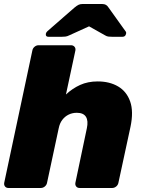

<svg xmlns="http://www.w3.org/2000/svg" viewBox="-26 -935 712 955"><path d="M16 0Q5 0 -1 -7.5Q-7 -15 -5 -26L135 -684Q137 -695 146 -702.5Q155 -710 166 -710H327Q338 -710 344.5 -702.5Q351 -695 349 -684L302 -465Q334 -495 372.5 -512.5Q411 -530 460 -530Q519 -530 561.5 -505Q604 -480 621.5 -430Q639 -380 623 -304L563 -26Q561 -15 552 -7.5Q543 0 532 0H370Q359 0 353 -7.5Q347 -15 349 -26L406 -297Q414 -334 401.5 -354Q389 -374 356 -374Q334 -374 315.5 -365Q297 -356 284 -339Q271 -322 266 -297L208 -26Q206 -15 197 -7.5Q188 0 177 0ZM215 -752Q200 -752 202 -767Q204 -775 210 -780L343 -896Q356 -907 364.5 -911Q373 -915 383 -915H483Q493 -915 500.5 -911Q508 -907 515 -896L598 -780Q603 -775 601 -767Q598 -752 583 -752H532Q522 -752 513.5 -753Q505 -754 497 -759L417 -804L318 -759Q308 -754 299 -753Q290 -752 281 -752Z"/></svg>

Font: Rubik ExtraBold
Style: Italic
Weight: 800
Italic angle: -12°
Designer: Hubert and Fischer
Foundry: Hubert and Fischer
Version: Version 2.300;gftools[0.9.30]